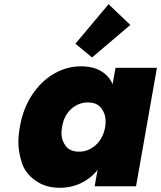

<svg xmlns="http://www.w3.org/2000/svg" viewBox="-20 -882 763 909"><path d="M74 -281Q89 -368 132 -433Q175 -498 235.5 -533Q296 -568 363 -568Q421 -568 459 -545Q497 -522 513 -483L527 -561H723L624 0H428L442 -78Q412 -39 365.5 -16Q319 7 262 7Q195 7 146.5 -28Q98 -63 82.5 -114Q67 -165 67 -208Q67 -242 74 -281ZM478 -281Q480 -296 480 -309Q480 -343 459.5 -370Q439 -397 396 -397Q352 -397 317.5 -366.5Q283 -336 274 -281Q271 -265 271 -251Q271 -218 291 -191Q311 -164 355 -164Q398 -164 433 -195Q468 -226 478 -281ZM416 -610 337 -675 494 -862 597 -764Z"/></svg>

Font: Fz Poppins ExtBd
Style: Italic
Weight: 800
Italic angle: -10°
Designer: Ninad Kale (Devanagari), Jonny Pinhorn (Latin)
Foundry: Indian Type Foundry
Version: Vit hóa bi Vntype.Com & FontZin.Com